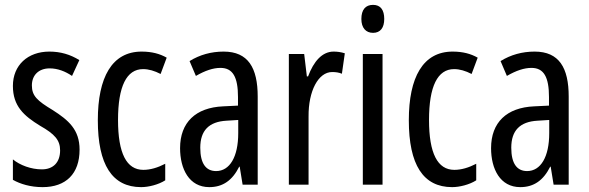

<svg xmlns="http://www.w3.org/2000/svg" viewBox="-20 -825 2420 789"><path d="M307 -210C307 -292 262 -331 196 -373C133 -411 111 -431 111 -474C111 -516 139 -544 184 -544C217 -544 248 -532 276 -513L306 -578C269 -601 229 -613 183 -613C94 -613 33 -557 33 -472C33 -389 78 -349 145 -308C205 -274 227 -249 227 -207C227 -158 199 -129 152 -129C108 -129 62 -146 33 -170V-86C63 -69 105 -56 155 -56C251 -56 307 -111 307 -210Z M560 -56C590 -56 631 -66 659 -84V-152C628 -136 598 -127 569 -127C500 -127 465 -195 465 -332C465 -470 500 -541 568 -541C591 -541 615 -534 640 -521L665 -588C637 -604 604 -613 562 -613C440 -613 382 -507 382 -331C382 -148 441 -56 560 -56Z M899 -613C848 -613 801 -600 759 -574L785 -513C823 -535 856 -546 886 -546C937 -546 958 -508 958 -426V-391L897 -388C784 -383 720 -322 720 -216C720 -131 757 -56 840 -56C896 -56 935 -84 963 -140H965L977 -66H1039V-428C1039 -546 1000 -613 899 -613ZM911 -329 959 -332V-278C959 -180 924 -122 868 -122C827 -122 803 -152 803 -218C803 -288 838 -325 911 -329Z M1351 -613C1304 -613 1269 -573 1246 -511H1241L1230 -603H1167V-66H1248V-346C1247 -451 1288 -529 1345 -529C1360 -529 1373 -527 1385 -522L1397 -606C1381 -611 1366 -613 1351 -613Z M1513 -805C1482 -805 1465 -785 1465 -747C1465 -711 1483 -690 1513 -690C1543 -690 1559 -711 1559 -747C1559 -784 1544 -805 1513 -805ZM1552 -603H1471V-66H1552Z M1838 -56C1868 -56 1909 -66 1937 -84V-152C1906 -136 1876 -127 1847 -127C1778 -127 1743 -195 1743 -332C1743 -470 1778 -541 1846 -541C1869 -541 1893 -534 1918 -521L1943 -588C1915 -604 1882 -613 1840 -613C1718 -613 1660 -507 1660 -331C1660 -148 1719 -56 1838 -56Z M2177 -613C2126 -613 2079 -600 2037 -574L2063 -513C2101 -535 2134 -546 2164 -546C2215 -546 2236 -508 2236 -426V-391L2175 -388C2062 -383 1998 -322 1998 -216C1998 -131 2035 -56 2118 -56C2174 -56 2213 -84 2241 -140H2243L2255 -66H2317V-428C2317 -546 2278 -613 2177 -613ZM2189 -329 2237 -332V-278C2237 -180 2202 -122 2146 -122C2105 -122 2081 -152 2081 -218C2081 -288 2116 -325 2189 -329Z"/></svg>

Font: Noto Sans Malayalam UI ExtraCondensed
Style: Regular
Weight: 400
Width: 2
Designer: Jelle Bosma - Monotype Design Team
Foundry: Monotype Imaging Inc.
Version: Version 2.104